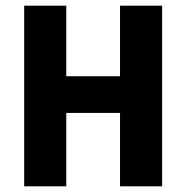

<svg xmlns="http://www.w3.org/2000/svg" viewBox="-20 -655 655 675"><path d="M402 0V-258H213V0H65V-635H213V-387H402V-635H550V0Z"/></svg>

Font: Gemunu Libre ExtraBold
Style: Regular
Weight: 800
Designer: Puspanada Ekanayake, Sola Matas, Pathum Egodawatta, Kosala Senevirathne
Foundry: mooniak
Version: Version 1.100